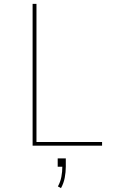

<svg xmlns="http://www.w3.org/2000/svg" viewBox="-20 -755 640 995"><path d="M149 0V-735H169V-19H509V0ZM296 220 280 211Q293 188 298 161.5Q303 135 303 109H279V66H321V109Q321 137 315.5 166Q310 195 296 220Z"/></svg>

Font: Iosevka SS04 Thin Extended
Style: Regular
Weight: 100
Width: 7
Monospace: yes
Designer: Belleve Invis
Foundry: Belleve Invis
Version: Version 19.0.0; ttfautohint (v1.8.4)